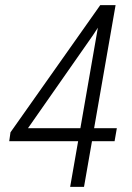

<svg xmlns="http://www.w3.org/2000/svg" viewBox="-20 -731 517 751"><path d="M89.4 -229.5H294.4L362.8 -622.6L343.3 -592.8ZM348.1 -229.5H437L428.2 -178.7H339.8L308.6 0H254.4L285.6 -178.7H16.1L21 -213.4L372.1 -710.9H432.1Z"/></svg>

Font: MAUL Condensed Light Italic
Style: Light Italic
Weight: 300
Italic angle: -12°
Designer: MAUL
Version: Version 1.0; 2020; ttfautohint (v1.8.3)